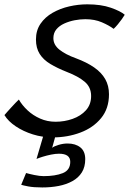

<svg xmlns="http://www.w3.org/2000/svg" viewBox="-56 -578 582 865"><path d="M134.5 266.5Q95.5 266.5 71 261.8Q46.5 257 39.5 254.5L61.5 201.5Q75 205.5 99 210.5Q123 215.5 140.5 215.5Q193 215.5 226.8 202Q260.5 188.5 260.5 151Q260.5 133 248 123.8Q235.5 114.5 209.5 114.5Q194 114.5 174.2 118.5Q154.5 122.5 136.8 128Q119 133.5 108.5 138L145 14H199.5L179 88Q187 81 207.8 74.8Q228.5 68.5 248.5 68.5Q284 68.5 306 86Q328 103.5 328 139Q328 174 312.8 198.5Q297.5 223 270.2 238Q243 253 208.2 259.8Q173.5 266.5 134.5 266.5ZM182 41Q135.5 41 92.2 27.5Q49 14 15 -8.8Q-19 -31.5 -36 -59.5Q-31 -65.5 -22.5 -75Q-14 -84.5 -4.2 -95.2Q5.5 -106 14.5 -115.2Q23.5 -124.5 29 -129.5Q43.5 -104 68 -81Q92.5 -58 124.8 -43.8Q157 -29.5 194.5 -29.5Q234.5 -29.5 271.2 -42.5Q308 -55.5 331.2 -81.2Q354.5 -107 354.5 -145.5Q354.5 -185 325.8 -209.5Q297 -234 245 -254Q202 -271 170.8 -289.8Q139.5 -308.5 122.8 -335Q106 -361.5 106 -400Q106 -441 126.5 -471Q147 -501 181.2 -520.5Q215.5 -540 256 -549.2Q296.5 -558.5 337 -558.5Q399.5 -558.5 443.2 -543.2Q487 -528 506 -511.5Q501.5 -503.5 493 -491.8Q484.5 -480 475 -468.5Q465.5 -457 456 -448Q435.5 -463.5 403 -477.5Q370.5 -491.5 328.5 -491.5Q305.5 -491.5 280.5 -486.8Q255.5 -482 233.5 -472Q211.5 -462 198 -445.8Q184.5 -429.5 184.5 -406Q184.5 -376 211.8 -354.2Q239 -332.5 286 -315.5Q334.5 -297.5 367.8 -274.5Q401 -251.5 418 -221.8Q435 -192 435 -153.5Q435 -89 399.5 -45.8Q364 -2.5 306.2 19.2Q248.5 41 182 41Z"/></svg>

Font: Grandstander Thin Light
Style: Italic
Weight: 300
Italic angle: -15°
Version: Version 1.200